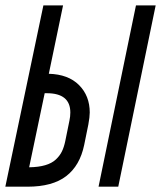

<svg xmlns="http://www.w3.org/2000/svg" viewBox="-23 -704 607 724"><path d="M145.5 -352.5 86.9 -73.2Q122.6 -73.7 147.5 -81.1Q172.4 -88.4 187.5 -102.5Q202.6 -116.7 210.4 -132.8Q218.3 -148.9 223.1 -171.9L238.8 -249Q242.2 -264.6 242.2 -279.8Q242.2 -352.5 153.3 -352.5ZM161.1 -425.8Q234.4 -423.8 274.9 -383.3Q315.4 -342.8 315.4 -279.8Q315.4 -263.2 310.1 -234.4L294.4 -157.2Q278.3 -79.6 226.6 -39.8Q174.8 0 80.6 0H-2.9L140.6 -683.6H214.8ZM422.9 0H348.6L489.7 -683.6H564Z"/></svg>

Font: Anka/Coder Condensed
Style: Italic
Weight: 400
Width: 4
Italic angle: -12°
Monospace: yes
Version: Version 001.100